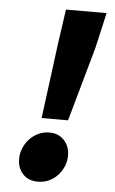

<svg xmlns="http://www.w3.org/2000/svg" viewBox="-51 -706 451 753"><g transform="rotate(5 175.0 -329.0)"><path d="M120 -238 158 -530 178 -670H338L306 -530L224 -238ZM126 12Q90 12 68 -11Q46 -34 46 -72Q46 -92 54 -112Q62 -132 76.5 -148Q91 -164 111 -174Q131 -184 156 -184Q192 -184 214 -160Q236 -136 236 -100Q236 -79 228 -59Q220 -39 205.5 -23Q191 -7 171 2.5Q151 12 126 12Z"/></g></svg>

Font: TypoPRO Source Sans Pro
Style: Italic
Weight: 900
Italic angle: -11°
Designer: Paul D. Hunt
Foundry: Adobe Systems Incorporated
Version: Version 1.075;PS 2.000;hotconv 1.0.86;makeotf.lib2.5.63406